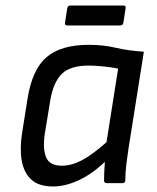

<svg xmlns="http://www.w3.org/2000/svg" viewBox="-20 -662 568 694"><path d="M172 12Q120 12 93 -13Q66 -38 58.5 -82Q51 -126 60 -182L80 -308Q97 -412 149 -456Q201 -500 301 -500Q353 -500 397.5 -489.5Q442 -479 500 -475L444 -122Q440 -95 436.5 -66.5Q433 -38 433 -10Q433 0 421 0H366Q356 0 356 -10Q356 -26 357 -43Q358 -60 359 -77Q313 -33 264.5 -10.5Q216 12 172 12ZM204 -63Q238 -63 275.5 -82.5Q313 -102 365 -148L407 -414Q383 -419 353 -422Q323 -425 301 -425Q234 -425 203.5 -395Q173 -365 162 -301L142 -179Q134 -127 146 -95Q158 -63 204 -63ZM223 -570Q213 -570 215 -580L223 -632Q225 -642 235 -642H426Q436 -642 434 -632L426 -580Q424 -570 414 -570Z"/></svg>

Font: Sofia Sans Hairline
Style: Italic
Weight: 1
Italic angle: -9°
Designer: Botio Nikoltchev, Ani Petrova
Foundry: lettersoup
Version: Version 4.102